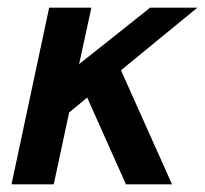

<svg xmlns="http://www.w3.org/2000/svg" viewBox="-20 -480 534 500"><path d="M295 -297 428 0H308L207 -226L160 -187L120 0H10L108 -460H218L186 -313L371 -460H494Z"/></svg>

Font: Quattrocento Sans
Style: Bold Italic
Weight: 700
Designer: Pablo Impallari
Foundry: Pablo Impallari, Igino Marini, Brenda Gallo
Version: Version 2.000